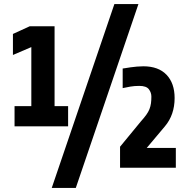

<svg xmlns="http://www.w3.org/2000/svg" viewBox="-20 -830 915 950"><path d="M52 -205V-305H135V-597L44 -558V-662L127 -700H250V-305H317V-205ZM574 0V-104L676 -228Q693 -247 703.5 -261.5Q714 -276 719.5 -290Q725 -304 727 -319Q729 -334 729 -352Q729 -372 716.5 -388.5Q704 -405 669 -405Q645 -405 625 -401.5Q605 -398 587 -394V-491Q590 -491 601 -493Q612 -495 626.5 -497Q641 -499 657.5 -500.5Q674 -502 689 -502Q764 -502 804 -460Q844 -418 844 -345Q844 -262 796 -205L706 -98H850V0ZM355 100H236L546 -810H665Z"/></svg>

Font: Share
Style: Bold
Weight: 700
Designer: Ralph du Carrois
Version: Version 1.002